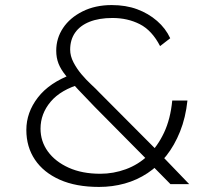

<svg xmlns="http://www.w3.org/2000/svg" viewBox="-20 -727 851 758"><path d="M653 0 584 -70 560 -97 354 -305Q316 -344 288 -374Q260 -404 240 -428.5Q220 -453 211 -476Q202 -499 202 -527Q202 -576 229 -616.5Q256 -657 306 -682Q356 -707 421 -707Q477 -707 521.5 -690.5Q566 -674 600 -644.5Q634 -615 652 -576L612 -545Q580 -607 532 -631.5Q484 -656 424 -656Q371 -656 333.5 -641Q296 -626 276.5 -598Q257 -570 257 -531Q257 -506 270 -481Q283 -456 301.5 -434Q320 -412 340 -393.5Q360 -375 372 -362L603 -130L626 -105L727 0ZM371 11Q280 11 216 -17.5Q152 -46 118 -96.5Q84 -147 84 -214Q84 -283 129.5 -342Q175 -401 265 -434L301 -396Q220 -373 180 -325.5Q140 -278 140 -219Q140 -169 169 -129Q198 -89 251 -65Q304 -41 376 -41Q428 -41 477 -59Q526 -77 564 -113Q602 -149 627.5 -203Q653 -257 660 -330H720Q713 -263 691 -208Q669 -153 636.5 -112Q604 -71 562.5 -43.5Q521 -16 472.5 -2.5Q424 11 371 11Z"/></svg>

Font: Lexend Exa ExtraLight
Style: Regular
Weight: 250
Designer: Bonnie Shaver-Troup, Thomas Jockin
Foundry: Lexend
Version: Version 1.007